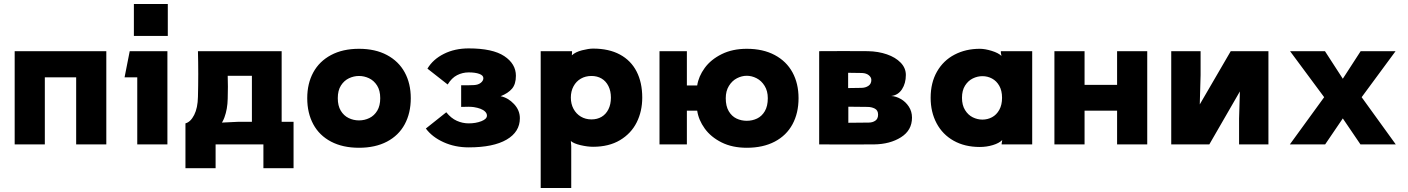

<svg xmlns="http://www.w3.org/2000/svg" viewBox="-20 -728 7100 968"><path d="M206 0H54V-470H516V0H364V-338H206Z M826 -708V-547H655V-708ZM824 0H672V-338H608L634 -470H824Z M1128 -230Q1127 -178 1111.5 -136Q1096 -94 1061 -70L1078 -109L1183 -114H1250V-346H1128Q1129 -319 1129 -290.5Q1129 -262 1128 -230ZM978 -240Q981 -355 978 -470H1400V-114H1460V120H1308V0H1067V120H915V-106Q941 -113 959 -148.5Q977 -184 978 -240Z M1683 -233Q1683 -195 1698 -170Q1713 -145 1737.5 -133Q1762 -121 1790 -121Q1818 -121 1842.5 -133Q1867 -145 1882 -170Q1897 -195 1897 -233Q1897 -272 1881 -297Q1865 -322 1840.5 -333.5Q1816 -345 1790 -345Q1764 -345 1739.5 -333.5Q1715 -322 1699 -297Q1683 -272 1683 -233ZM1529 -233Q1529 -307 1559.5 -363Q1590 -419 1649 -450.5Q1708 -482 1790 -482Q1872 -482 1931 -450.5Q1990 -419 2020.5 -363Q2051 -307 2051 -233Q2051 -158 2020.5 -101.5Q1990 -45 1931 -14Q1872 17 1790 17Q1708 17 1649 -14Q1590 -45 1559.5 -101.5Q1529 -158 1529 -233Z M2343 15Q2467 15 2534 -24Q2601 -63 2601 -132Q2601 -172 2571.5 -203.5Q2542 -235 2504 -243Q2542 -258 2561.5 -281Q2581 -304 2581 -346Q2581 -406 2522.5 -445Q2464 -484 2343 -484Q2273 -484 2218 -456.5Q2163 -429 2135 -382L2237 -302Q2257 -335 2284.5 -349Q2312 -363 2343 -363Q2376 -363 2396.5 -355.5Q2417 -348 2417 -334Q2417 -321 2404 -310.5Q2391 -300 2369 -299Q2354 -298 2305 -298V-189Q2350 -191 2369 -188Q2388 -185 2402.5 -179.5Q2417 -174 2426 -165Q2435 -156 2435 -145Q2435 -128 2407 -117Q2379 -106 2343 -106Q2312 -106 2283 -119Q2254 -132 2230 -162L2127 -80Q2159 -37 2216.5 -11Q2274 15 2343 15Z M3060 -236Q3060 -269 3047.5 -294Q3035 -319 3013 -332Q2991 -345 2962 -345Q2932 -345 2908.5 -331.5Q2885 -318 2871.5 -293Q2858 -268 2858 -236Q2858 -204 2871.5 -179Q2885 -154 2908.5 -140Q2932 -126 2962 -126Q2991 -126 3013 -139Q3035 -152 3047.5 -177Q3060 -202 3060 -236ZM3218 -236Q3218 -167 3190 -111Q3162 -55 3106 -21.5Q3050 12 2970 12Q2942 12 2907.5 4Q2873 -4 2858 -17L2860 8V220H2706V-470H2864V-464L2863 -449Q2881 -466 2914.5 -474.5Q2948 -483 2970 -483Q3050 -483 3105.5 -453Q3161 -423 3189.5 -367.5Q3218 -312 3218 -236Z M3639 -233Q3639 -193 3654 -167.5Q3669 -142 3693 -130.5Q3717 -119 3745 -119Q3773 -119 3797 -130.5Q3821 -142 3836 -167.5Q3851 -193 3851 -233Q3851 -269 3835 -295Q3819 -321 3794.5 -333.5Q3770 -346 3745 -346Q3720 -346 3695.5 -333.5Q3671 -321 3655 -295Q3639 -269 3639 -233ZM3305 -470H3443V-297H3495Q3502 -343 3533 -385.5Q3564 -428 3618.5 -455Q3673 -482 3745 -482Q3827 -482 3886 -450.5Q3945 -419 3975.5 -363Q4006 -307 4006 -233Q4006 -158 3975.5 -101.5Q3945 -45 3886 -14Q3827 17 3745 17Q3672 17 3618 -10Q3564 -37 3533 -80Q3502 -123 3495 -170H3443V0H3305Z M4322 -285Q4343 -285 4358 -295Q4373 -305 4373 -325Q4373 -338 4360.5 -348.5Q4348 -359 4326 -360Q4291 -361 4256 -361V-284Q4289 -285 4322 -285ZM4360 -110Q4379 -110 4393 -119.5Q4407 -129 4407 -150Q4407 -172 4390.5 -180.5Q4374 -189 4353 -189Q4316 -190 4257 -190V-109Q4321 -109 4360 -110ZM4356 -470Q4408 -469 4451.5 -454Q4495 -439 4521 -412Q4547 -385 4547 -350Q4547 -308 4527.5 -278Q4508 -248 4473 -244Q4497 -243 4521.5 -229Q4546 -215 4562 -190.5Q4578 -166 4578 -135Q4578 -71 4522.5 -36Q4467 -1 4387 0Q4248 1 4110 0V-470Q4232 -471 4356 -470Z M5032 -235Q5032 -271 5018 -295.5Q5004 -320 4981.5 -332Q4959 -344 4933 -344Q4908 -344 4884.5 -332.5Q4861 -321 4845.5 -296.5Q4830 -272 4830 -235Q4830 -198 4845.5 -173Q4861 -148 4884.5 -136.5Q4908 -125 4933 -125Q4959 -125 4981.5 -137Q5004 -149 5018 -174Q5032 -199 5032 -235ZM5029 -446 5026 -462V-470H5184V0H5030V-4L5033 -22Q5017 -6 4985.5 3.5Q4954 13 4920 13Q4844 13 4788 -18.5Q4732 -50 4702 -106.5Q4672 -163 4672 -235Q4672 -311 4704 -367Q4736 -423 4792.5 -452.5Q4849 -482 4920 -482Q4946 -482 4980 -471.5Q5014 -461 5029 -446Z M5764 0H5612V-170H5448V0H5296V-470H5448V-300H5612V-470H5764Z M6375 0H6227V-130L6233 -334L6317 -416L6077 0H5885V-470H6033V-350L6027 -136L5943 -54L6185 -470H6375Z M6656 -238 6484 -470H6660L6750 -331L6840 -470H7016L6845 -238L7017 0H6839L6750 -131L6661 0H6483Z"/></svg>

Font: Kreadon
Style: Regular
Weight: 400
Designer: kohakuno
Foundry: StudioGnu
Version: Version 1.000;Glyphs 3.1.2 (3151)